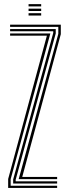

<svg xmlns="http://www.w3.org/2000/svg" viewBox="-20 -921 338 941"><path d="M71.5 -43 265.8 -755.2V-789.2H29.5V-800H278V-753.5L89 -53.8H260V-43ZM44.5 -21.5V-41.5L241 -759.8V-767.8H29.5V-778.5H253.2V-757.2L56.8 -40.2V-32.2H260V-21.5ZM20 0V-43.8L209.8 -746.2H29.5V-757H226.8L32.2 -42.8V-10.8H260V0ZM120 -889.5V-900.8H181.8V-889.5ZM120 -867.2V-878.5H181.8V-867.2ZM120 -845V-856.2H181.8V-845Z"/></svg>

Font: Big Shoulders Inline Text Light
Style: Regular
Weight: 300
Designer: Patric King
Foundry: XO Type Co
Version: Version 1.000